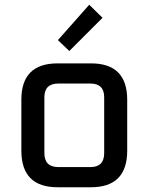

<svg xmlns="http://www.w3.org/2000/svg" viewBox="-20 -789 626 809"><path d="M70 -154V-369Q70 -522 223 -522H363Q516 -522 516 -369V-154Q516 0 363 0H223Q70 0 70 -154ZM167 -144Q167 -85 226 -85H361Q419 -85 419 -144V-379Q419 -437 361 -437H226Q167 -437 167 -379ZM224 -620 356 -769 412 -714 272 -574Z"/></svg>

Font: Oxanium ExtraLight Medium
Style: Regular
Weight: 500
Version: Version 2.000